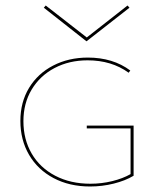

<svg xmlns="http://www.w3.org/2000/svg" viewBox="-20 -672 577 697"><path d="M294 -522 139 -644 146 -652 295 -536 443 -652 450 -644ZM465 -216V-34Q435 -16 393 -5.5Q351 5 307 5Q232 5 174.5 -25.5Q117 -56 85.5 -110Q54 -164 54 -233Q54 -301 85.5 -353Q117 -405 173 -434Q229 -463 299 -463Q390 -463 453 -416L447 -408Q385 -453 298 -453Q231 -453 178 -425Q125 -397 95 -347Q65 -297 65 -232Q65 -166 95 -114.5Q125 -63 180.5 -34Q236 -5 308 -5Q349 -5 387.5 -14.5Q426 -24 454 -40V-206H295V-216Z"/></svg>

Font: Ysabeau SC Hairline
Style: Regular
Weight: 100
Designer: Christian Thalmann (Catharsis Fonts)
Version: Version 0.003